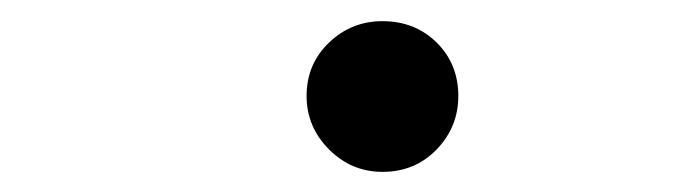

<svg xmlns="http://www.w3.org/2000/svg" viewBox="-20 -934 678 186"><path d="M350.5 -767.5Q320.5 -767.5 298.8 -789.2Q277 -811 277 -841Q277 -872 298.8 -892.8Q320.5 -913.5 350.5 -913.5Q382 -913.5 403 -892.8Q424 -872 424 -841Q424 -811 403 -789.2Q382 -767.5 350.5 -767.5Z"/></svg>

Font: Undotted
Style: Bold
Weight: 700
Designer: Delve Withrington, Dave Bailey, Thomas Jockin
Foundry: Delve Fonts LLC
Version: Version 4.000